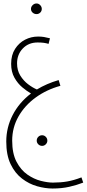

<svg xmlns="http://www.w3.org/2000/svg" viewBox="-20 -693 498 1103"><path d="M282 390Q240 390 193.5 377Q147 364 106.5 333Q66 302 41 250Q16 198 16 120Q16 40 52.5 -31.5Q89 -103 158 -156Q135 -169 108.5 -191Q82 -213 63 -246.5Q44 -280 44 -326Q44 -377 66.5 -412Q89 -447 124 -465Q159 -483 199 -483Q217 -483 232.5 -480.5Q248 -478 267 -473L259 -441Q246 -445 231.5 -447Q217 -449 196 -449Q144 -449 111 -414.5Q78 -380 78 -329Q78 -289 96.5 -259Q115 -229 141.5 -209Q168 -189 192 -179Q248 -213 317 -233L327 -200Q247 -178 184.5 -132.5Q122 -87 86 -23.5Q50 40 50 115Q50 189 75 236.5Q100 284 137.5 310Q175 336 214.5 346Q254 356 284 356Q328 356 366 349.5Q404 343 448 326L458 356Q422 370 378.5 380Q335 390 282 390ZM190 -612Q177 -612 167.5 -620.5Q158 -629 158 -642Q158 -654 167.5 -663.5Q177 -673 190 -673Q202 -673 211 -663.5Q220 -654 220 -642Q220 -629 211 -620.5Q202 -612 190 -612ZM222 145Q209 145 200 136Q191 127 191 115Q191 102 200 93Q209 84 222 84Q234 84 243 93Q252 102 252 115Q252 127 243 136Q234 145 222 145Z"/></svg>

Font: Noto Sans Arabic ExtCond ExtLt
Style: Regular
Weight: 200
Width: 2
Designer: Monotype Design Team, Nadine Chahine, Nizar Qandah and Khaled Hosny
Foundry: Monotype Imaging Inc.
Version: Version 2.012; ttfautohint (v1.8.4.7-5d5b)